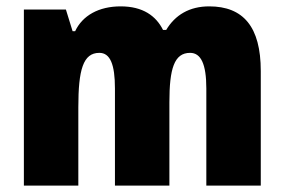

<svg xmlns="http://www.w3.org/2000/svg" viewBox="-20 -583 892 603"><path d="M637 -563C575 -563 530 -536 502 -489H492C470 -533 429 -563 359 -563C290 -563 239 -534 216 -485H208L187 -553H55V0H226V-246C226 -364 241 -417 292 -417C326 -417 341 -381 341 -305V0H512V-262C512 -367 527 -417 577 -417C611 -417 628 -382 628 -305V0H799V-360C799 -499 744 -563 637 -563Z"/></svg>

Font: Noto Sans Georgian Condensed Black
Style: Regular
Weight: 900
Width: 3
Designer: Monotype Design Team, Akaki Razmadze
Foundry: Google LLC
Version: Version 2.005